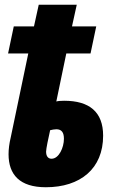

<svg xmlns="http://www.w3.org/2000/svg" viewBox="-20 -778 496 808"><path d="M173 10C318 10 414 -68 414 -207C414 -307 356 -354 250 -354C237 -354 224 -353 217 -351L259 -553H361L385 -667H283L303 -758H143L123 -667H38L14 -553H99L25 -199C19 -174 16 -150 16 -129C16 -43 63 10 173 10ZM197 -110C182 -110 174 -121 174 -140C174 -152 184 -199 191 -230C199 -232 209 -234 217 -234C239 -234 249 -221 249 -194C249 -157 228 -110 197 -110Z"/></svg>

Font: Noto Sans ExtraCondensed Black
Style: Italic
Weight: 900
Width: 2
Italic angle: -12°
Designer: Monotype Design Team
Foundry: Monotype Imaging Inc.
Version: Version 2.013